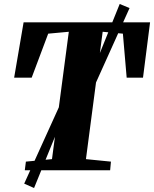

<svg xmlns="http://www.w3.org/2000/svg" viewBox="-20 -855 774 964"><path d="M104.5 0 110 -43.5 241 -56 325.5 -695.5 222 -686 139 -465H51L98.5 -743H733.5L698 -465H616L597 -686L495.5 -695.5L411.5 -56L537 -43.5L533 0ZM101.5 67 307.5 -387 410 -412 581 -835 630.5 -814.5 442.5 -397.5 339.5 -373.5 151 89Z"/></svg>

Font: Merriweather 60pt Black
Style: Italic
Weight: 900
Italic angle: -7.8°
Version: Version 2.101